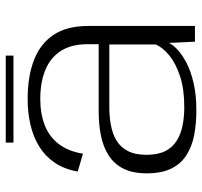

<svg xmlns="http://www.w3.org/2000/svg" viewBox="-38 -676 719 684"><g transform="rotate(-90 322.0 -334.5)"><path d="M270 5Q325.5 5 367.5 -4.8Q409.5 -14.5 439.2 -30Q469 -45.5 486.8 -62.2Q504.5 -79 510.5 -93L515 0H571V-380.5Q571 -455.5 539.8 -503Q508.5 -550.5 450.2 -573.2Q392 -596 310.5 -596Q260.5 -596 217 -585.5Q173.5 -575 139.5 -553.5Q105.5 -532 83 -498.2Q60.5 -464.5 52.5 -417.5L116 -399Q124.5 -451.5 150.5 -485.2Q176.5 -519 217.2 -535Q258 -551 311 -551Q370.5 -551 414.2 -533Q458 -515 482 -477.8Q506 -440.5 506 -383V-343H267.5Q220 -343 179.8 -334.8Q139.5 -326.5 109.5 -307.2Q79.5 -288 62.8 -255Q46 -222 46 -171Q46 -119 62.8 -84.8Q79.5 -50.5 110 -30.8Q140.5 -11 181.2 -3Q222 5 270 5ZM282 -38Q247.5 -38 217 -44Q186.5 -50 162.5 -64.8Q138.5 -79.5 125.2 -105.8Q112 -132 112 -173Q112 -213.5 125.8 -239.5Q139.5 -265.5 163 -279.5Q186.5 -293.5 216.5 -299.2Q246.5 -305 279 -305H505V-139.5Q495 -115.5 466.8 -92Q438.5 -68.5 392.2 -53.2Q346 -38 282 -38ZM155.5 -646.5H465.5V-674H155.5Z"/></g></svg>

Font: Anybody SemiExpanded Light
Style: Regular
Weight: 300
Width: 6
Version: Version 1.113;gftools[0.9.25]